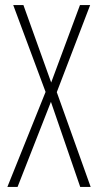

<svg xmlns="http://www.w3.org/2000/svg" viewBox="-20 -734 385 754"><path d="M336 0 203 -372 334 -714H294L181 -410L72 -714H32L159 -373L9 0H49L180 -334L295 0Z"/></svg>

Font: Noto Sans Myanmar ExtraCondensed ExtraLight
Style: Regular
Weight: 200
Width: 2
Designer: Monotype Design Team
Foundry: Monotype Imaging Inc.
Version: Version 2.107